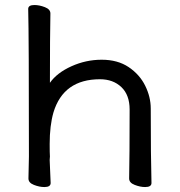

<svg xmlns="http://www.w3.org/2000/svg" viewBox="-20 -734 719 768"><path d="M560.5 14.2Q541 14.2 518.8 5.6Q496.6 -2.9 496.6 -20Q498.5 -107.9 498.5 -295.9Q498.5 -354 465.6 -385.5Q432.6 -417 379.9 -417Q233.9 -417 193.8 -284.2Q178.7 -231.9 178.7 -158.2Q178.7 -121.1 179.7 -107.9L178.7 -94.2Q178.7 -81.1 182.6 -2Q182.6 14.2 157.7 14.2Q137.7 14.2 115.7 5.6Q93.8 -2.9 93.8 -20L95.7 -107.9Q95.7 -590.8 92.8 -698.2Q92.8 -713.9 117.7 -713.9Q137.7 -713.9 159.7 -705.3Q181.6 -696.8 181.6 -680.2Q179.7 -590.8 179.7 -402.8Q208 -442.9 265.9 -469Q323.7 -495.1 386.7 -495.1Q450.7 -495.1 494.6 -465.6Q538.6 -436 560.8 -391.1Q583 -346.2 583 -299.8Q583 -107.9 585.9 -2Q585.9 14.2 560.5 14.2Z"/></svg>

Font: LXGW WenKai GB Screen
Style: Regular
Weight: 400
Designer: LXGW / Fontworks Inc.
Foundry: LXGW / Fontworks Inc.
Version: Version 1.321;February 19, 2024;FontCreator 14.0.0.2901 64-b